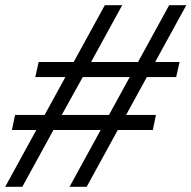

<svg xmlns="http://www.w3.org/2000/svg" viewBox="-28 -720 738 740"><path d="M-8 0 112 -219H18L30 -277H144L224 -423H108L121 -481H256L376 -700H443L323 -481H504L624 -700H690L570 -481H664L651 -423H538L458 -277H573L561 -219H426L306 0H240L360 -219H178L58 0ZM210 -277H392L472 -423H291Z"/></svg>

Font: Rosa Sans Light
Style: Italic
Weight: 300
Italic angle: -12°
Designer: Pentagram / MCKL
Foundry: Pentagram / MCKL
Version: Version 1.005;September 16, 2019;FontCreator 11.5.0.2425 64-